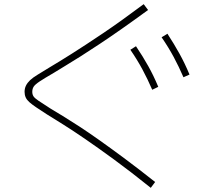

<svg xmlns="http://www.w3.org/2000/svg" viewBox="-20 -811 1040 922"><path d="M704 91Q607 13 529 -44Q451 -101 390.5 -142.5Q330 -184 284.5 -212.5Q239 -241 205 -262Q174 -282 154 -295.5Q134 -309 121.5 -320Q109 -331 103.5 -343Q98 -355 98 -370Q98 -386 104.5 -399.5Q111 -413 124 -425.5Q137 -438 161 -452.5Q185 -467 219 -488Q263 -514 325.5 -553.5Q388 -593 473.5 -650.5Q559 -708 670 -791L691 -763Q624 -714 565.5 -673Q507 -632 458 -599.5Q409 -567 368 -541Q327 -515 294.5 -495.5Q262 -476 238 -461Q193 -435 170.5 -420Q148 -405 141.5 -394.5Q135 -384 135 -370Q135 -358 140.5 -349Q146 -340 164.5 -327.5Q183 -315 222 -290Q247 -275 281.5 -254Q316 -233 360.5 -204Q405 -175 460 -136Q515 -97 581.5 -47.5Q648 2 725 63ZM711 -380Q689 -431 664 -477.5Q639 -524 606 -572L633 -589Q666 -540 692 -493.5Q718 -447 740 -394ZM861 -440Q839 -491 814 -537.5Q789 -584 756 -632L784 -649Q816 -600 842 -553Q868 -506 890 -453Z"/></svg>

Font: M PLUS 1 ExtraLight
Style: Regular
Weight: 250
Version: Version 1.001